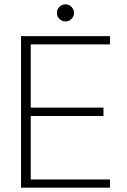

<svg xmlns="http://www.w3.org/2000/svg" viewBox="-20 -867 586 887"><path d="M77 0V-700H488V-662H122V-370H458V-331H122V-38H488V0ZM283 -768Q266 -768 254.5 -779.5Q243 -791 243 -807Q243 -824 254.5 -835.5Q266 -847 283 -847Q299 -847 310.5 -835Q322 -823 322 -807Q322 -792 310.5 -780Q299 -768 283 -768Z"/></svg>

Font: DM Sans 17pt ExtraLight
Style: Regular
Weight: 250
Version: Version 4.004;gftools[0.9.30]